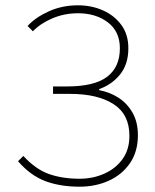

<svg xmlns="http://www.w3.org/2000/svg" viewBox="-20 -692 586 724"><path d="M280 12Q207 12 151 -9Q95 -30 48 -84L68 -104Q115 -53 165.5 -35.5Q216 -18 280 -18Q330 -18 373 -37Q416 -56 442 -92Q468 -128 468 -180Q468 -261 408 -299.5Q348 -338 244 -338H180V-366H232Q336 -366 384 -402.5Q432 -439 432 -510Q432 -573 387 -607.5Q342 -642 274 -642Q223 -642 178 -623Q133 -604 104 -574L84 -594Q113 -626 163.5 -649Q214 -672 274 -672Q325 -672 368 -653Q411 -634 437.5 -598Q464 -562 464 -510Q464 -450 433 -411.5Q402 -373 354 -356V-352Q393 -345 426 -324Q459 -303 479.5 -267.5Q500 -232 500 -182Q500 -120 470 -76.5Q440 -33 390 -10.5Q340 12 280 12Z"/></svg>

Font: Source Sans 3
Style: Regular
Weight: 200
Designer: Paul D. Hunt
Foundry: Adobe
Version: Version 3.046;hotconv 1.0.118;makeotfexe 2.5.65603